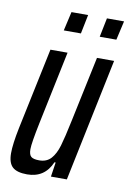

<svg xmlns="http://www.w3.org/2000/svg" viewBox="-80 -726 529 784"><g transform="rotate(10 185.0 -334.0)"><path d="M9 -66Q9 -104 23 -172L94 -510H165L102 -208Q84 -121 84 -96Q84 -73 93.5 -65Q103 -57 127 -57Q158 -57 176 -77Q194 -97 204.5 -132.5Q215 -168 230 -240L287 -510H358L252 0H186L195 -60H190Q161 8 88 8Q46 8 27.5 -9Q9 -26 9 -66ZM134 -597 152 -676H221L205 -597ZM283 -597 299 -676H370L352 -597Z"/></g></svg>

Font: Saira Ultra Condensed Medium
Style: Italic
Weight: 500
Width: 1
Italic angle: -12°
Designer: Hector Gatti with collaboration of the Omnibus-Type team
Foundry: Omnibus-Type
Version: Version 1.001; ttfautohint (v1.8)